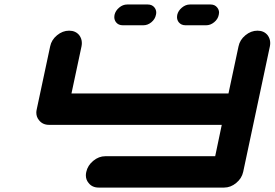

<svg xmlns="http://www.w3.org/2000/svg" viewBox="-20 -847 1240 867"><path d="M817.4 -732.9Q798.3 -732.9 787.1 -746.6Q779.3 -756.8 779.3 -770Q779.3 -774.4 780.3 -779.8Q784.7 -798.8 801.5 -812.7Q818.4 -826.7 837.4 -826.7H931.2Q950.2 -826.7 960.9 -813Q969.2 -802.7 969.2 -790Q969.2 -785.2 967.8 -779.8Q963.9 -760.3 947 -746.6Q930.2 -732.9 911.1 -732.9ZM534.2 -732.9Q514.6 -732.9 503.9 -746.6Q496.1 -756.8 496.1 -770Q496.1 -774.4 497.1 -779.8Q501.5 -798.8 518.1 -812.7Q534.7 -826.7 554.2 -826.7H647.5Q667 -826.7 677.7 -813Q685.5 -802.7 685.5 -790.5Q685.5 -785.2 684.1 -779.8Q680.2 -760.3 663.6 -746.6Q647 -732.9 627.4 -732.9ZM1078.1 -70.8Q1071.8 -41.5 1046.6 -20.8Q1021.5 0 992.2 0H425.3Q396 0 379.9 -21Q367.7 -35.6 367.7 -55.2Q367.7 -62.5 369.6 -70.8Q376 -100.1 401.1 -120.8Q426.3 -141.6 455.6 -141.6H951.7L981.4 -283.2H201.7Q172.4 -283.2 156.2 -304.2Q144 -318.8 144 -338.4Q144 -345.7 146 -354L206.5 -637.7Q212.4 -667 237.5 -687.7Q262.7 -708.5 292 -708.5Q321.3 -708.5 337.9 -688Q349.6 -672.4 349.6 -652.8Q349.6 -645.5 348.1 -637.7L302.7 -424.8H1011.7L1057.1 -637.7Q1063 -667 1088.1 -687.7Q1113.3 -708.5 1142.6 -708.5Q1171.9 -708.5 1188.5 -688Q1200.2 -672.4 1200.2 -652.8Q1200.2 -645.5 1198.7 -637.7Z"/></svg>

Font: Robtronika
Style: Italic
Weight: 400
Italic angle: -12°
Designer: GGBot
Version: 1.00